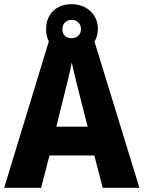

<svg xmlns="http://www.w3.org/2000/svg" viewBox="-20 -966 688 920"><path d="M472 -66H648L433 -766C443 -784 449 -804 449 -828C449 -898 394 -946 323 -946C250 -946 201 -899 201 -827C201 -804 205 -785 214 -768L0 -66H177L217 -221H432ZM324 -783C294 -783 279 -800 279 -827C279 -853 298 -871 324 -871C349 -871 368 -853 368 -827C368 -800 349 -783 324 -783ZM360 -516 400 -359H250L289 -517C298 -553 317 -627 324 -667C332 -625 350 -557 360 -516Z"/></svg>

Font: Noto Sans Malayalam UI SemiCondensed ExtraBold
Style: Regular
Weight: 800
Width: 4
Designer: Jelle Bosma - Monotype Design Team
Foundry: Monotype Imaging Inc.
Version: Version 2.104